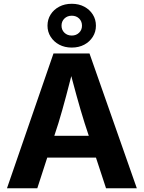

<svg xmlns="http://www.w3.org/2000/svg" viewBox="-20 -1016 775 1036"><path d="M17.6 0 268.6 -727.5H462.9L718.3 0H552.2L436.5 -352.1Q415 -420.4 393.3 -499Q371.6 -577.6 347.2 -672.9H382.3Q357.9 -577.6 336.9 -498.5Q315.9 -419.4 295.4 -352.1L181.2 0ZM175.3 -165.5V-283.2H560.5V-165.5ZM367.2 -759.3Q329.1 -759.3 299.8 -774.9Q270.5 -790.5 253.4 -817.4Q236.3 -844.2 236.3 -877.4Q236.3 -911.1 253.2 -937.7Q270 -964.4 299.6 -980Q329.1 -995.6 367.2 -995.6Q405.3 -995.6 434.6 -980Q463.9 -964.4 480.7 -937.7Q497.6 -911.1 497.6 -877.4Q497.6 -844.2 480.7 -817.4Q463.9 -790.5 434.6 -774.9Q405.3 -759.3 367.2 -759.3ZM367.2 -824.2Q391.1 -824.2 406.7 -839.4Q422.4 -854.5 422.4 -877.4Q422.4 -900.9 407 -916Q391.6 -931.2 367.2 -931.2Q343.3 -931.2 327.6 -916Q312 -900.9 312 -877.4Q312 -854.5 327.6 -839.4Q343.3 -824.2 367.2 -824.2Z"/></svg>

Font: Inter 20pt
Style: Bold
Weight: 700
Version: Version 4.001;git-66647c0bb